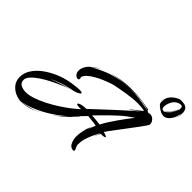

<svg xmlns="http://www.w3.org/2000/svg" viewBox="-178 -1174 1526 1526"><g transform="rotate(45 585.0 -411.0)"><path d="M193 43Q162 42 128.5 27Q95 12 72 -17.5Q49 -47 49 -90Q49 -135 75.5 -176.5Q102 -218 148 -252Q194 -286 252 -310.5Q310 -335 373 -345Q432 -354 457 -354Q488 -354 488 -345Q488 -338 469 -328Q450 -318 430 -314Q374 -304 322 -287Q270 -270 235 -250Q255 -259 274 -266Q293 -273 322 -281.5Q351 -290 401 -304Q374 -295 334.5 -278.5Q295 -262 252 -240.5Q209 -219 171.5 -194Q134 -169 110.5 -143.5Q87 -118 87 -95Q87 -62 113 -49.5Q139 -37 167 -37Q203 -37 247.5 -52Q292 -67 339.5 -91Q387 -115 432 -144Q477 -173 514 -201.5Q551 -230 575 -253Q524 -250 524 -263Q524 -270 545 -277Q566 -284 604 -285Q705 -380 768.5 -438Q832 -496 868.5 -528.5Q905 -561 924 -576Q917 -571 899.5 -558Q882 -545 866 -533.5Q850 -522 845 -522L939 -596Q925 -601 906 -603Q887 -605 864 -605Q809 -605 743.5 -594.5Q678 -584 622 -572Q612 -570 588 -561.5Q564 -553 533.5 -540Q503 -527 473 -510Q443 -493 421.5 -473.5Q400 -454 394 -433Q398 -425 398 -418Q398 -404 384 -404Q372 -404 358 -418Q344 -432 344 -457Q344 -470 348 -482Q358 -514 386 -541L382 -539L388 -543L386 -541Q431 -566 482.5 -589.5Q534 -613 598 -628.5Q662 -644 743 -644Q787 -644 836 -638.5Q885 -633 940 -621Q944 -620 946.5 -620Q949 -620 951 -620Q913 -634 861.5 -639.5Q810 -645 757 -645Q706 -645 659 -640.5Q612 -636 579 -629Q562 -625 543 -620Q524 -615 504 -607Q558 -628 619 -639Q680 -650 749 -650Q843 -650 949 -629Q957 -628 958 -624Q959 -620 951 -620Q957 -618 963 -615.5Q969 -613 973 -610Q981 -614 992 -614Q1015 -614 1032.5 -595Q1050 -576 1048 -552Q1048 -548 1033.5 -527Q1019 -506 996 -475Q973 -444 947 -409.5Q921 -375 896.5 -342.5Q872 -310 854 -286Q836 -262 831 -253Q852 -246 857 -244.5Q862 -243 869 -238Q875 -234 867.5 -230.5Q860 -227 847.5 -225.5Q835 -224 826 -225Q822 -221 812.5 -200.5Q803 -180 795 -167Q800 -181 809.5 -199.5Q819 -218 819 -228Q786 -167 772.5 -129Q759 -91 757 -69Q755 -47 755 -34Q756 -21 764 -6.5Q772 8 772 16Q772 23 760 23Q730 22 715.5 -8.5Q701 -39 701 -74Q701 -103 709.5 -142Q718 -181 739 -228Q736 -219 730.5 -201.5Q725 -184 724 -179Q728 -186 734 -201Q740 -216 745 -229Q750 -242 750 -243Q743 -244 713 -248Q683 -252 654 -255Q629 -229 600 -198.5Q571 -168 538 -137Q557 -153 574.5 -170Q592 -187 609 -204Q611 -206 612 -206Q613 -206 608.5 -200.5Q604 -195 599 -190Q556 -143 512.5 -107Q469 -71 428 -44Q457 -64 485 -88Q513 -112 538 -137Q473 -81 401.5 -39Q330 3 252 28Q238 32 216.5 37Q195 42 193 43ZM388 -543Q408 -561 433 -575Q458 -589 485 -600Q461 -590 439.5 -576.5Q418 -563 397 -549ZM766 -271Q778 -296 798 -327.5Q818 -359 841.5 -392.5Q865 -426 887.5 -456.5Q910 -487 928 -509Q900 -490 876.5 -472.5Q853 -455 826.5 -431.5Q800 -408 763 -372Q726 -336 672 -280Q680 -280 699.5 -278Q719 -276 738.5 -274Q758 -272 766 -271ZM740 -229Q740 -230 741 -231Q742 -233 742 -233Q742 -233 741 -231Q740 -230 740 -229ZM407 -31Q407 -31 407 -31Q407 -31 408 -32L428 -44Q425 -42 418 -38Q411 -34 408 -32ZM195 43Q243 37 295 21Q347 5 400 -26Q351 3 299.5 23Q248 43 195 43ZM1077 -677Q1070 -677 1059.5 -679.5Q1049 -682 1038 -688Q1025 -694 1007 -708Q989 -722 987 -733Q986 -739 985.5 -744.5Q985 -750 985 -756Q985 -819 1063 -859Q1074 -865 1089 -865Q1103 -865 1121 -862Q1143 -860 1155.5 -843.5Q1168 -827 1168 -807Q1168 -803 1167.5 -799.5Q1167 -796 1166 -792Q1164 -783 1157 -765Q1150 -747 1146 -737Q1148 -740 1154 -750Q1160 -760 1163 -768Q1164 -773 1166.5 -784Q1169 -795 1170 -798Q1171 -781 1164 -765.5Q1157 -750 1150 -740Q1143 -730 1143 -728Q1132 -706 1113.5 -691.5Q1095 -677 1077 -677ZM1046 -706Q1046 -704 1056 -706Q1071 -714 1086.5 -729Q1102 -744 1112 -763Q1117 -773 1124.5 -790Q1132 -807 1132 -818L1128 -807Q1130 -812 1130 -816Q1130 -820 1130 -824Q1130 -839 1109 -839Q1099 -839 1085 -833Q1071 -827 1059 -815Q1043 -798 1034.5 -775Q1026 -752 1026 -734Q1026 -721 1031.5 -713Q1037 -705 1047 -708Q1046 -707 1046 -706ZM1054 -709Q1062 -714 1077.5 -727Q1093 -740 1100 -752Q1108 -764 1115.5 -781Q1123 -798 1127 -805Q1122 -792 1117.5 -780Q1113 -768 1107 -757Q1097 -741 1082.5 -728Q1068 -715 1054 -709Z"/></g></svg>

Font: Smooch
Style: Regular
Weight: 400
Designer: Robert E. Leuschke
Foundry: Robert E. Leuschke
Version: Version 1.010; ttfautohint (v1.8.3)